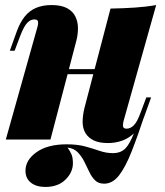

<svg xmlns="http://www.w3.org/2000/svg" viewBox="-20 -553 655 761"><path d="M248 32Q257 45 263 58Q269 71 269 94Q269 130 239.5 159Q210 188 160 188Q124 188 102.5 171Q81 154 81 124Q81 81 125 50Q169 19 244 19Q287 19 318 27.5Q349 36 375 45Q401 54 428 54Q453 54 470 41.5Q487 29 503 -6.5Q519 -42 541 -111L555 -102Q526 -14 501.5 48Q477 110 451.5 142.5Q426 175 393 175Q370 175 356.5 161.5Q343 148 333.5 127.5Q324 107 313.5 86.5Q303 66 288 50.5Q273 35 248 32ZM149 -279H419V-259H149ZM180 0H3L125 -434Q130 -450 131 -459Q132 -468 128.5 -472Q125 -476 116 -476Q101 -476 88 -462.5Q75 -449 61 -413L38 -352H19L47 -430Q60 -465 78.5 -488Q97 -511 123.5 -522Q150 -533 184 -533Q223 -533 246 -520.5Q269 -508 279 -487Q289 -466 289 -441.5Q289 -417 283 -393ZM473 -85Q466 -62 467.5 -52.5Q469 -43 482 -43Q497 -43 510.5 -56.5Q524 -70 537 -106L560 -167H579L551 -89Q538 -52 515.5 -29Q493 -6 465.5 4Q438 14 408 14Q373 14 351.5 3.5Q330 -7 319 -25Q307 -45 307.5 -71.5Q308 -98 315 -126L418 -519Q470 -520 515 -523Q560 -526 599 -533Z"/></svg>

Font: Playfair Display Black
Style: Italic
Weight: 900
Italic angle: -14°
Designer: Claus Eggers Sørensen
Foundry: Claus Eggers Sørensen
Version: Version 1.203